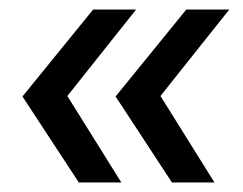

<svg xmlns="http://www.w3.org/2000/svg" viewBox="-20 -469 509 402"><path d="M145 -87 27 -267 175 -449H265L121 -268L234 -87ZM340 -87 222 -267 370 -449H460L316 -268L429 -87Z"/></svg>

Font: Muli SemiBold
Style: Italic
Weight: 600
Italic angle: -4.541°
Designer: Vernon Adams
Foundry: Vernon Adams
Version: Version 2.100; ttfautohint (v1.8.1.43-b0c9)